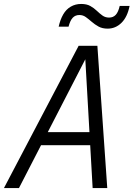

<svg xmlns="http://www.w3.org/2000/svg" viewBox="-49 -952 676 972"><path d="M-29 0 349 -720H418L47 0ZM420 0 379 -720H444L494 0ZM144 -283H446L432 -217H130ZM496 -807Q469 -807 450 -817.5Q431 -828 415.5 -841.5Q400 -855 385.5 -865.5Q371 -876 353 -876Q332 -876 319 -862Q306 -848 298 -817H248Q256 -853 271 -879Q286 -905 309.5 -918.5Q333 -932 362 -932Q390 -932 408.5 -921.5Q427 -911 441 -897.5Q455 -884 469.5 -873.5Q484 -863 503 -863Q524 -863 537 -877Q550 -891 557 -922H607Q596 -866 566 -836.5Q536 -807 496 -807Z"/></svg>

Font: Instrument Sans SemiCondensed
Style: Italic
Weight: 400
Width: 4
Italic angle: -13°
Designer: Rodrigo Fuenzalida
Foundry: fragTYPE
Version: Version 1.000;gftools[0.9.28]